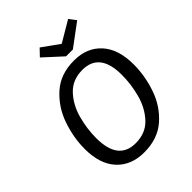

<svg xmlns="http://www.w3.org/2000/svg" viewBox="-253 -1045 1193 1193"><g transform="rotate(-45 343.0 -448.5)"><path d="M648 -421Q648 -320 613.5 -220.5Q579 -121 503 -54.5Q427 12 308 12Q194 12 127.5 -60Q61 -132 61 -265Q61 -364 95.5 -464Q130 -564 206.5 -632.5Q283 -701 402 -701Q516 -701 582 -628Q648 -555 648 -421ZM159 -262Q159 -66 311 -66Q399 -66 452.5 -123.5Q506 -181 528 -263.5Q550 -346 550 -428Q550 -623 398 -623Q311 -623 257.5 -566Q204 -509 181.5 -426.5Q159 -344 159 -262ZM594 -864 446 -754H386L266 -864L309 -909L422 -828L559 -909Z"/></g></svg>

Font: Fira Sans
Style: Italic
Weight: 400
Italic angle: -8°
Designer: bBox Type GmbH & Carrois Corporate GbR & Edenspiekermann AG
Foundry: bBox Type GmbH & Carrois Corporate GbR & Edenspiekermann AG
Version: Version 4.301